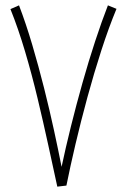

<svg xmlns="http://www.w3.org/2000/svg" viewBox="-20 -694 473 717"><path d="M194 3Q179 -66 160.5 -151Q142 -236 120.5 -326Q99 -416 73.5 -502Q48 -588 19 -660L51 -674Q77 -606 100.5 -526.5Q124 -447 144.5 -365.5Q165 -284 181.5 -208Q198 -132 210 -71Q225 -142 245 -222.5Q265 -303 288 -384.5Q311 -466 335.5 -540.5Q360 -615 383 -674L415 -661Q386 -591 358.5 -506Q331 -421 306.5 -331Q282 -241 262 -156Q242 -71 228 -1Z"/></svg>

Font: Noto Sans Arabic UI XCn XLt
Style: Regular
Weight: 200
Width: 2
Designer: Monotype Design Team, Nadine Chahine and Nizar Qandah
Foundry: Monotype Imaging Inc.
Version: Version 2.010; ttfautohint (v1.8.4.7-5d5b)